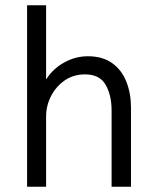

<svg xmlns="http://www.w3.org/2000/svg" viewBox="-20 -710 589 730"><path d="M478 0H404.3V-289.1Q404.3 -348.1 381.6 -387.7Q358.9 -427.2 303.2 -427.2Q259.3 -427.2 226.1 -404.3Q192.9 -381.3 174.1 -344.7Q155.3 -308.1 155.3 -267.1V0H83V-689.9H155.3V-407.7Q180.7 -448.2 223.6 -472.2Q266.6 -496.1 314 -496.1Q370.1 -496.1 406.5 -470Q442.9 -443.8 460.4 -399.4Q478 -355 478 -300.8Z"/></svg>

Font: Acari Sans
Style: Regular
Weight: 400
Designer: Alfredo Marco Pradil and Stefan Peev
Foundry: Hanken Design Co.
Version: Version 1.045;February 4, 2021;FontCreator 13.0.0.2655 64-bi